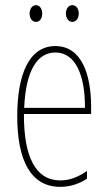

<svg xmlns="http://www.w3.org/2000/svg" viewBox="-20 -716 420 746"><path d="M95 -663C95 -646 104 -631 120 -631C134 -631 144 -644 144 -663C144 -682 134 -696 120 -696C104 -696 95 -680 95 -663ZM236 -664C236 -646 246 -631 261 -631C276 -631 286 -645 286 -664C286 -683 275 -696 261 -696C246 -696 236 -681 236 -664ZM195 -537C94 -537 47 -429 47 -264C47 -94 99 10 214 10C255 10 290 -3 318 -22V-52C283 -27 249 -15 214 -15C119 -15 72 -106 73 -273H334V-301C334 -421 300 -537 195 -537ZM195 -512C278 -512 311 -414 310 -297H74C80 -442 125 -512 195 -512Z"/></svg>

Font: Noto Sans Oriya ExtCond Thin
Style: Regular
Weight: 100
Width: 2
Designer: Amélie Bonet and Sol Matas
Foundry: Google LLC
Version: Version 2.006